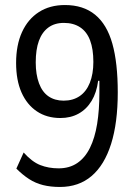

<svg xmlns="http://www.w3.org/2000/svg" viewBox="-20 -734 538 763"><path d="M218 9Q181 9 151 1.5Q121 -6 95.5 -22.5Q70 -39 45 -64L74 -128Q107 -91 140 -78Q173 -65 213 -65Q256 -65 287 -86Q318 -107 337.5 -146.5Q357 -186 366 -241.5Q375 -297 375 -366V-413H370Q364 -366 344 -333Q324 -300 292.5 -282.5Q261 -265 220 -265Q166 -265 126.5 -291.5Q87 -318 65.5 -366.5Q44 -415 44 -484Q44 -555 67.5 -606.5Q91 -658 134.5 -686Q178 -714 238 -714Q311 -714 358 -675.5Q405 -637 426.5 -560.5Q448 -484 448 -367Q448 -246 421.5 -162Q395 -78 344 -34.5Q293 9 218 9ZM233 -334Q270 -334 296.5 -352Q323 -370 337 -405Q351 -440 351 -488Q351 -539 338 -573.5Q325 -608 298.5 -625.5Q272 -643 234 -643Q197 -643 172 -624.5Q147 -606 134.5 -571.5Q122 -537 122 -486Q122 -438 135 -403Q148 -368 173 -351Q198 -334 233 -334Z"/></svg>

Font: Nunito Sans 7pt Condensed
Style: Regular
Weight: 400
Width: 3
Designer: Vernon Adams
Foundry: Vernon Adams
Version: Version 3.101;gftools[0.9.27]